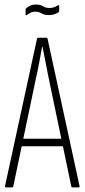

<svg xmlns="http://www.w3.org/2000/svg" viewBox="-20 -820 370 840"><path d="M7 0Q1 0 2 -6L142 -651Q143 -655 148 -655H182Q187 -655 188 -651L328 -6Q329 0 324 0H297Q293 0 292 -4L193 -478Q186 -513 179.5 -547Q173 -581 166 -615H164Q158 -581 151.5 -546Q145 -511 137 -476L38 -4Q37 0 32 0ZM68 -180 75 -213H254L262 -180ZM193 -754Q174 -754 162 -761.5Q150 -769 135 -769Q123 -769 114 -764.5Q105 -760 97 -754Q92 -752 92 -758V-778Q92 -783 95 -784Q101 -790 111.5 -795Q122 -800 138 -800Q158 -800 169 -792.5Q180 -785 196 -785Q208 -785 217 -788.5Q226 -792 234 -797Q239 -799 239 -793V-775Q239 -770 237 -767Q230 -762 219.5 -758Q209 -754 193 -754Z"/></svg>

Font: Sofia Sans Extra Condensed ExtraLight
Style: Regular
Weight: 250
Designer: Botio Nikoltchev, Ani Petrova
Foundry: lettersoup
Version: Version 4.101